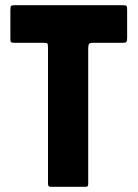

<svg xmlns="http://www.w3.org/2000/svg" viewBox="-20 -720 530 740"><path d="M20 -570V-681Q20 -695 23 -697.5Q26 -700 39 -700H454Q465 -700 467.5 -697Q470 -694 470 -683V-575Q470 -563 467.5 -559Q465 -555 452 -555H338Q325 -555 322.5 -549.5Q320 -544 320 -533V-13Q320 -5 318 -2.5Q316 0 308 0H177Q169 0 167 -3Q165 -6 165 -13V-535Q165 -550 162.5 -552.5Q160 -555 145 -555H37Q26 -555 23 -557Q20 -559 20 -570Z"/></svg>

Font: Railroad Gothic CC
Style: Bold
Weight: 700
Designer: indestructible type*
Foundry: Cowboy Collective
Version: Version 1.000